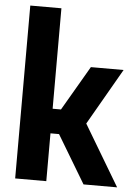

<svg xmlns="http://www.w3.org/2000/svg" viewBox="-56 -851 638 894"><g transform="rotate(5 263.0 -404.0)"><path d="M49 0V-808H194.5V-338.5H233.5L355 -547H508L356.5 -283.5L525.5 0H368.5L234.5 -223.5H194.5V0Z"/></g></svg>

Font: Encode Sans Cnd
Style: Bold
Weight: 700
Width: 3
Designer: Multiple Designers
Foundry: Impallari Type
Version: Version 3.002; ttfautohint (v1.8.3) -l 8 -r 50 -G 200 -x 14 